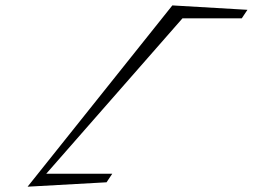

<svg xmlns="http://www.w3.org/2000/svg" viewBox="-20 -704 953 724"><path d="M629.9 -683.6 913.1 -667 891.6 -634.8H668L154.3 -48.8H403.3L381.8 -16.6L84 0Z"/></svg>

Font: Meie Script
Style: Regular
Weight: 400
Version: Version 1.001